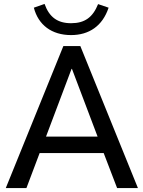

<svg xmlns="http://www.w3.org/2000/svg" viewBox="-20 -952 722 972"><path d="M113.8 0 180.7 -177.2H504.9L572.8 0H678.2L386.7 -718.8H300.8L9.3 0ZM344.2 -603.5 474.1 -260.3H212.9L342.3 -603.5ZM339.8 -774.4C430.7 -774.4 499 -820.3 529.8 -913.1L476.6 -931.2C449.7 -864.3 409.2 -834.5 339.8 -834.5C272 -834.5 229.5 -864.7 205.6 -932.1L151.4 -913.1C173.8 -825.7 241.7 -774.4 339.8 -774.4Z"/></svg>

Font: Winston
Style: Regular
Weight: 400
Designer: Vernon Adams, Kim Jin-seong, David Berlow, Cristiano Sobral
Foundry: The Winston Project Authors
Version: Version 3.004